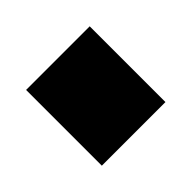

<svg xmlns="http://www.w3.org/2000/svg" viewBox="-51 -304 414 414"><g transform="rotate(45 155.5 -97.0)"><path d="M271 -194V0H40V-194Z"/></g></svg>

Font: Pathway Extreme 28pt Black
Style: Regular
Weight: 900
Designer: Eduardo Rodriguez Tunni
Foundry: Eduardo Rodriguez Tunni
Version: Version 1.001;gftools[0.9.26]